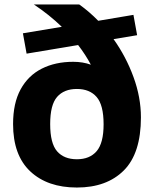

<svg xmlns="http://www.w3.org/2000/svg" viewBox="-20 -828 688 859"><path d="M324 11Q192.5 11 115.5 -61.2Q38.5 -133.5 38.5 -273Q38.5 -366.5 72.2 -428.2Q106 -490 166.8 -520.8Q227.5 -551.5 307.5 -551.5Q351 -551.5 386.5 -538.5Q363 -583 329.5 -626.5L99 -588L82.5 -679L256.5 -708Q200 -762.5 131.5 -808H334.5Q379 -776.5 419.5 -735L577 -761.5L593.5 -670.5L488 -653Q544 -574.5 577.2 -483.5Q610.5 -392.5 610.5 -303Q610.5 -142 534 -65.5Q457.5 11 324 11ZM324 -115.5Q381.5 -115.5 412.5 -151.8Q443.5 -188 443.5 -272Q443.5 -358.5 412.2 -394.2Q381 -430 324 -430Q266.5 -430 235.5 -394.5Q204.5 -359 204.5 -273Q204.5 -186.5 235.5 -151Q266.5 -115.5 324 -115.5Z"/></svg>

Font: Encode Sans SmExp
Style: Bold
Weight: 700
Width: 6
Designer: Multiple Designers
Foundry: Impallari Type
Version: Version 3.002; ttfautohint (v1.8.3) -l 8 -r 50 -G 200 -x 14 